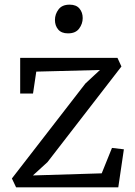

<svg xmlns="http://www.w3.org/2000/svg" viewBox="-20 -803 580 823"><path d="M408.5 -503 135.5 -496 121.5 -402H66.5V-555H483.5L500.5 -518L183.5 -108L121 -51L416 -60L460 -169L511 -163L487 0H49L31 -38L346 -445ZM271 -660Q243.5 -660 229.5 -676.5Q215.5 -693 215.5 -717.5Q215.5 -742 230.8 -762.5Q246 -783 278 -783H279Q306.5 -783 320.5 -766.5Q334.5 -750 334.5 -725.5Q334.5 -701 319.2 -680.5Q304 -660 272 -660Z"/></svg>

Font: Merriweather Light
Style: Regular
Weight: 300
Designer: Eben Sorkin
Foundry: Eben Sorkin
Version: Version 2.100